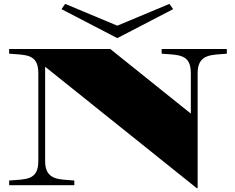

<svg xmlns="http://www.w3.org/2000/svg" viewBox="-20 -952 1206 987"><path d="M811 -700V-676C897 -669 961 -676 961 -576V-368L547 -700H27V-676C113 -669 177 -676 177 -576V-124C177 -24 113 -31 27 -24V0H362V-24C288 -31 212 -22 212 -124V-609L991 15H996V-576C996 -678 1072 -669 1146 -676V-700ZM296 -905 583 -756 870 -905 851 -932 583 -820 315 -932Z"/></svg>

Font: Sprat Extended Black
Style: Regular
Weight: 900
Width: 9
Designer: Ethan Nakache
Foundry: Collletttivo
Version: Version 2.000;Glyphs 3.2 (3217)